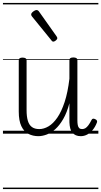

<svg xmlns="http://www.w3.org/2000/svg" viewBox="-20 -905 686 1300"><path d="M240 17Q203 17 172.5 1.5Q142 -14 124.5 -51Q107 -88 107 -150V-496Q107 -506 113.5 -510.5Q120 -515 132 -515Q146 -515 153 -510.5Q160 -506 160 -496V-159Q160 -116 168.5 -87.5Q177 -59 196 -45Q215 -31 246 -31Q277 -31 308.5 -49.5Q340 -68 368 -108.5Q396 -149 417.5 -214Q439 -279 450 -372V-497Q450 -507 456.5 -511.5Q463 -516 477 -516Q490 -516 497 -511.5Q504 -507 504 -497V-90Q504 -72 506.5 -58.5Q509 -45 516 -38Q523 -31 536 -31Q548 -31 558 -37Q568 -43 578.5 -57Q589 -71 600 -93Q604 -101 610.5 -101.5Q617 -102 625 -98Q634 -94 636.5 -87.5Q639 -81 636 -75Q625 -46 607.5 -25Q590 -4 569.5 6.5Q549 17 527 17Q508 17 494 11Q480 5 470 -6.5Q460 -18 455.5 -36Q451 -54 450 -77V-206Q433 -142 408 -99Q383 -56 354.5 -30.5Q326 -5 296 6Q266 17 240 17ZM341 -623Q338 -623 334.5 -625Q331 -627 328 -632L197 -793Q194 -797 192.5 -800Q191 -803 191 -807Q191 -814 197.5 -820.5Q204 -827 212.5 -832Q221 -837 227 -837Q237 -837 244 -827L363 -659Q366 -654 367 -651.5Q368 -649 368 -647Q368 -639 358 -631Q348 -623 341 -623ZM0 365H646V375H0ZM0 -20H646V0H0ZM0 -505H646V-500H0ZM0 -885H646V-875H0Z"/></svg>

Font: Playwrite AT Guides
Style: Regular
Weight: 400
Designer: Veronika Burian, José Scaglione
Foundry: TypeTogether
Version: Version 1.003